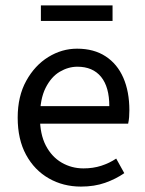

<svg xmlns="http://www.w3.org/2000/svg" viewBox="-20 -678 536 710"><path d="M279.4 12Q213.8 12 160.7 -18.3Q107.5 -48.6 76.4 -105.5Q45.4 -162.5 45.4 -242.9Q45.4 -322.1 77.1 -379.2Q108.7 -436.4 158.8 -467.2Q208.8 -498 264.9 -498Q327.3 -498 370.5 -469.7Q413.8 -441.5 436.1 -390.3Q458.4 -339.2 458.4 -270Q458.4 -257.5 457.5 -245.2Q456.6 -232.9 453.9 -220.8H104.3V-285.6H384.2Q384.2 -356.4 353.7 -393.9Q323.1 -431.3 266.1 -431.3Q232.7 -431.3 201 -412.7Q169.3 -394 148.5 -352.8Q127.7 -311.5 127.7 -243.7Q127.7 -181.8 149.4 -139.9Q171.2 -98 208.1 -76.6Q244.9 -55.3 288.7 -55.3Q324.2 -55.3 354.4 -65Q384.7 -74.8 409.7 -91.6L439.6 -37.7Q408.3 -16 368.7 -2Q329.1 12 279.4 12ZM131.2 -600.6V-658.1H396.2V-600.6Z"/></svg>

Font: SourceSans3VF
Style: Regular
Weight: 200
Designer: Paul D. Hunt
Foundry: Adobe
Version: Version 3.052;hotconv 1.1.0;makeotfexe 2.6.0